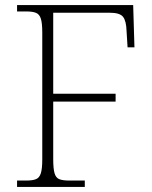

<svg xmlns="http://www.w3.org/2000/svg" viewBox="-20 -734 598 754"><path d="M47 0V-25H84Q108 -25 121.5 -30.5Q135 -36 140.5 -54Q146 -72 146 -108V-606Q146 -643 140.5 -660.5Q135 -678 121.5 -683.5Q108 -689 84 -689H47V-714H503L508 -548H481L477 -612Q476 -651 463.5 -667.5Q451 -684 411 -684H189V-366H434V-335H189V-109Q189 -73 194 -54.5Q199 -36 212.5 -30.5Q226 -25 251 -25H313V0Z"/></svg>

Font: Noto Serif Thai ExtraLight
Style: Regular
Weight: 250
Version: Version 2.001